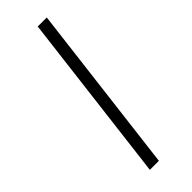

<svg xmlns="http://www.w3.org/2000/svg" viewBox="-238 -730 752 752"><g transform="rotate(-45 137.5 -354.0)"><path d="M132.5 0H82.5L169 -707.5H219Z"/></g></svg>

Font: Lato TR Light
Style: Italic
Weight: 300
Italic angle: -12°
Designer: Lukasz Dziedzic
Foundry: Lukasz Dziedzic
Version: Version 1.104 2013